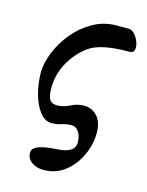

<svg xmlns="http://www.w3.org/2000/svg" viewBox="-89 -479 500 653"><g transform="rotate(15 161.5 -152.5)"><path d="M127 117Q102 117 85 104.5Q68 92 68 72Q68 59 80.5 52Q93 45 113 41.5Q133 38 154 37Q216 34 216 -3Q216 -26 206 -40.5Q196 -55 180 -55Q172 -55 164 -53.5Q156 -52 148 -50Q141 -47 132 -45.5Q123 -44 112 -44Q88 -44 70 -68Q52 -92 42.5 -128.5Q33 -165 33 -201Q33 -234 48.5 -272.5Q64 -311 92 -345Q120 -379 158 -400.5Q196 -422 241 -422H284Q295 -422 305 -410.5Q315 -399 320 -384.5Q325 -370 322.5 -358.5Q320 -347 306 -347Q254 -347 218.5 -339.5Q183 -332 162 -316Q125 -288 103 -247Q81 -206 81 -159Q81 -131 88.5 -119Q96 -107 114 -107Q125 -107 137 -110Q149 -113 160 -119Q172 -125 183 -127.5Q194 -130 204 -130Q233 -130 251.5 -109.5Q270 -89 270 -51Q270 -11 252 28Q234 67 202 92Q170 117 127 117Z"/></g></svg>

Font: Junicode VF
Style: Italic
Weight: 400
Italic angle: -11°
Designer: Peter S. Baker
Version: Version 2.209